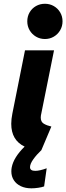

<svg xmlns="http://www.w3.org/2000/svg" viewBox="-20 -794 353 1024"><path d="M199.7 7.8Q174.8 31.2 157.5 55.7Q140.1 80.1 140.1 97.7Q140.1 117.2 168 117.2Q191.4 117.2 229 103.5L215.3 200.2Q203.6 204.6 184.1 207.5Q164.6 210.4 147.5 210.4Q115.2 210.4 91.1 199Q66.9 187.5 53.7 167Q40.5 146.5 40.5 120.1Q40.5 108.4 42.5 98.6Q52.7 45.4 111.3 -12.2Q40 -45.9 40 -133.8Q40 -158.7 45.9 -188L113.3 -525.4H268.1L198.2 -178.2Q197.3 -174.3 197.3 -167Q197.3 -144 213.6 -134.3Q230 -124.5 253.9 -119.1L200.2 7.8ZM125.5 -680.2Q125.5 -706.5 137.9 -728Q150.4 -749.5 171.9 -761.7Q193.4 -773.9 219.7 -773.9Q245.6 -773.9 267.1 -761.5Q288.6 -749 301 -727.8Q313.5 -706.5 313.5 -680.2Q313.5 -654.3 301 -632.8Q288.6 -611.3 267.1 -598.6Q245.6 -585.9 219.7 -585.9Q193.4 -585.9 171.9 -598.6Q150.4 -611.3 137.9 -632.8Q125.5 -654.3 125.5 -680.2Z"/></svg>

Font: Reddit Sans Vanilla ExtraBold
Style: Italic
Weight: 800
Italic angle: -11.25°
Designer: Stephen Hutchings
Version: Version 1.013